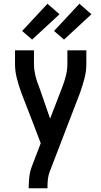

<svg xmlns="http://www.w3.org/2000/svg" viewBox="-20 -788 540 1023"><path d="M133 215V208Q133 180 136.5 152Q140 124 150 98L197 -25L152 -143L93 -295Q80 -332 70 -370Q60 -408 60 -447V-520H161V-447Q161 -431 163 -415.5Q165 -400 168.5 -385Q172 -370 177 -355Q182 -340 188 -326L247 -156L313 -327Q324 -356 331.5 -386Q339 -416 339 -447V-520H440V-447Q440 -408 430 -370Q420 -332 407 -295L244 129Q237 148 235 168Q233 188 233 208V215ZM321 -577 268 -623 403 -768 467 -712ZM151 -577 98 -623 233 -768 297 -712Z"/></svg>

Font: Iosevka Curly Semibold
Style: Regular
Weight: 600
Monospace: yes
Designer: Belleve Invis
Foundry: Belleve Invis
Version: Version 22.1.2; ttfautohint (v1.8.4)